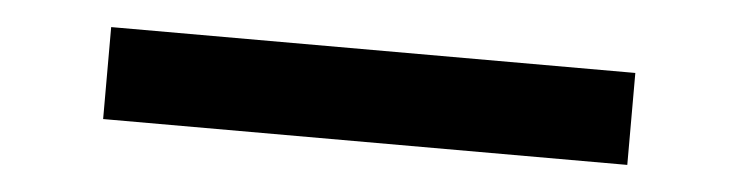

<svg xmlns="http://www.w3.org/2000/svg" viewBox="-25 -454 799 208"><g transform="rotate(5 375.0 -350.0)"><path d="M90 -400H660V-300H90Z"/></g></svg>

Font: Martian Mono VF sWd Rg
Style: Regular
Weight: 400
Width: 6
Monospace: yes
Designer: Roman Shamin
Foundry: Evil Martians
Version: Version 1.100